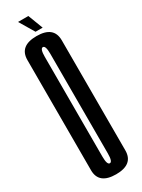

<svg xmlns="http://www.w3.org/2000/svg" viewBox="-208 -794 608 822"><g transform="rotate(-30 96.0 -383.5)"><path d="M95.9 4Q11 4 11 -65.1Q11 -134.2 11 -337.4Q11 -539.9 11 -609.5Q11 -679.1 95.9 -679.1Q180.8 -679.1 180.8 -609.2Q180.8 -539.2 180.8 -337.4Q180.8 -134.2 180.8 -65.1Q180.8 4 95.9 4ZM95.9 -50.5Q109.4 -50.5 109.4 -91.2Q109.4 -132 109.4 -337.4Q109.4 -544 109.4 -584.3Q109.4 -624.6 95.9 -624.6Q82.4 -624.6 82.4 -584.3Q82.4 -544 82.4 -337.4Q82.4 -132 82.4 -91.2Q82.4 -50.5 95.9 -50.5ZM101.8 -697.2 57.9 -771H108.8L137 -697.2Z"/></g></svg>

Font: Anybody UltraCondensed Thin
Style: Regular
Weight: 100
Width: 1
Designer: Tyler Finck
Foundry: Etcetera Type Company
Version: Version 1.110